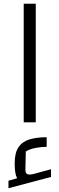

<svg xmlns="http://www.w3.org/2000/svg" viewBox="-20 -650 316 1020"><path d="M106 0V-630H170V0ZM25 350V310L71 297Q64 284 61 265Q58 246 58 218Q58 161 79 131Q100 101 138.5 90Q177 79 228 79V130Q200 130 168.5 136Q137 142 117 155L115 252Q115 271 126 275.5Q137 280 163 273L251 249V290Z"/></svg>

Font: Changa Light
Style: Regular
Weight: 300
Designer: Eduardo Rodriguez Tunni
Foundry: Eduardo Rodriguez Tunni
Version: Version 3.002; ttfautohint (v1.8.2)